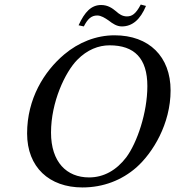

<svg xmlns="http://www.w3.org/2000/svg" viewBox="-20 -813 769 843"><path d="M579 -78C651 -142 729 -269 729 -416C729 -564 635 -658 483 -658C402 -658 325 -627 262 -574C173 -499 99 -379 99 -227C99 -79 196 10 342 10C434 10 515 -22 579 -78ZM461 -614C570 -614 627 -557 627 -435C627 -318 582 -187 535 -123C491 -65 435 -34 371 -34C273 -34 204 -101 204 -231C204 -365 266 -496 319 -550C363 -595 413 -614 461 -614ZM537 -741C518 -741 503 -751 490 -763C473 -777 454 -791 424 -791C381 -791 352 -761 325 -702L348 -697C365 -730 381 -745 407 -745C424 -745 441 -734 457 -723C475 -709 493 -697 515 -697C561 -697 596 -727 621 -787L598 -793C576 -751 559 -741 537 -741Z"/></svg>

Font: Libertinus Sans
Style: Italic
Weight: 400
Italic angle: -12°
Designer: Philipp H. Poll, Khaled Hosny
Foundry: Caleb Maclennan
Version: Version 7.050;RELEASE